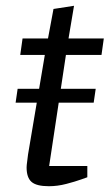

<svg xmlns="http://www.w3.org/2000/svg" viewBox="-20 -640 379 664"><path d="M34 -285 41 -333H311L304 -285ZM135 -450H50L58 -507H146L165 -609L236 -620L217 -507H339L331 -450H208L150 -66H282V-27Q282 -27 261 -19.5Q240 -12 209.5 -4Q179 4 149 4Q106 4 89 -11Q72 -26 72 -61Q72 -68 74 -82Q76 -96 77 -106Z"/></svg>

Font: Faustina VF Beta
Style: Italic
Weight: 400
Italic angle: -8°
Designer: Alfonso Garcia
Foundry: Omnibus-Type
Version: Version 1.006